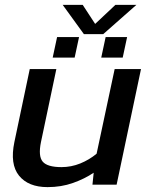

<svg xmlns="http://www.w3.org/2000/svg" viewBox="-20 -757 619 787"><path d="M324 -617 237 -737H319L370 -659L453 -737H539L403 -617ZM196 -521 214 -605H304L286 -521ZM395 -521 413 -605H501L483 -521ZM175 10Q96 10 58 -37Q20 -84 39 -175L102 -474H211L148 -175Q136 -117 155 -94.5Q174 -72 232 -72Q272 -72 309 -87Q346 -102 376 -127L450 -474H558L458 0H359L364 -49Q327 -24 279 -7Q231 10 175 10Z"/></svg>

Font: Kanit
Style: Italic
Weight: 400
Italic angle: -12°
Designer: Katatrad Team
Foundry: CadsonDemak
Version: Version 2.000; ttfautohint (v1.8.3)